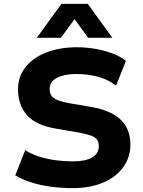

<svg xmlns="http://www.w3.org/2000/svg" viewBox="-20 -960 740 991"><path d="M355 11Q297 11 242 3.5Q187 -4 140 -19Q93 -34 59 -55L110 -185Q143 -164 183 -151.5Q223 -139 266.5 -133Q310 -127 355 -127Q422 -127 456 -147.5Q490 -168 490 -206Q490 -228 479.5 -241Q469 -254 446 -261.5Q423 -269 386 -276L269 -296Q166 -313 119.5 -365.5Q73 -418 73 -499Q73 -565 111.5 -613.5Q150 -662 218.5 -689Q287 -716 376 -716Q427 -716 474 -707.5Q521 -699 561 -684Q601 -669 630 -646L579 -518Q538 -550 485.5 -564Q433 -578 374 -578Q333 -578 301.5 -569Q270 -560 253 -543Q236 -526 236 -500Q236 -470 257.5 -454Q279 -438 334 -428L450 -408Q552 -391 602.5 -342.5Q653 -294 653 -215Q653 -148 616 -97Q579 -46 512 -17.5Q445 11 355 11ZM170 -765 297 -940H433L560 -765H435L365 -861L294 -765Z"/></svg>

Font: Nunito Sans 7pt ExtraBold
Style: Regular
Weight: 800
Designer: Vernon Adams
Foundry: Vernon Adams
Version: Version 3.101;gftools[0.9.27]